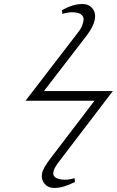

<svg xmlns="http://www.w3.org/2000/svg" viewBox="-20 -787 580 953"><path d="M250 146Q218.3 146 200.7 124.5Q183.1 103 189 71.8Q194.8 45.9 230 0L449.2 -287.1H106.9L371.1 -630.9Q388.7 -653.3 394 -682.1Q397.5 -698.7 388.9 -709Q380.4 -719.2 367.2 -722.7Q354 -726.1 336.9 -726.1Q316.9 -726.1 290 -717.8L287.1 -735.8Q340.8 -767.1 389.2 -767.1Q420.4 -767.1 438.7 -745.1Q457 -723.1 450.2 -688Q442.4 -652.8 411.1 -611.8L198.2 -335H540L270 19Q248 48.3 245.1 65.9Q242.7 77.6 247.8 85.9Q252.9 94.2 263.2 98.1Q273.4 102.1 282.5 103.5Q291.5 105 300.8 105Q324.7 105 350.1 97.2L352.1 116.2Q293.5 146 250 146Z"/></svg>

Font: Common Serif News
Style: Italic
Weight: 450
Italic angle: -12°
Designer: Philipp H. Poll, Khaled Hosny
Foundry: Stefan Peev, Context Ltd.
Version: Version 1.026